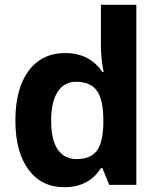

<svg xmlns="http://www.w3.org/2000/svg" viewBox="-20 -780 673 810"><path d="M251 9.8Q154.8 9.8 99.9 -64.9Q44.9 -139.6 44.9 -272Q44.9 -406.2 100.8 -481.2Q156.7 -556.2 254.9 -556.2Q357.9 -556.2 412.1 -476.1H417Q405.8 -537.1 405.8 -585V-759.8H555.2V0H440.9L412.1 -70.8H405.8Q355 9.8 251 9.8ZM303.2 -108.9Q360.4 -108.9 387 -142.1Q413.6 -175.3 416 -254.9V-271Q416 -358.9 388.9 -397Q361.8 -435.1 300.8 -435.1Q251 -435.1 223.4 -392.8Q195.8 -350.6 195.8 -270Q195.8 -189.5 223.6 -149.2Q251.5 -108.9 303.2 -108.9Z"/></svg>

Font: CAA NEO Sans
Style: Bold
Weight: 700
Version: Version 1.10